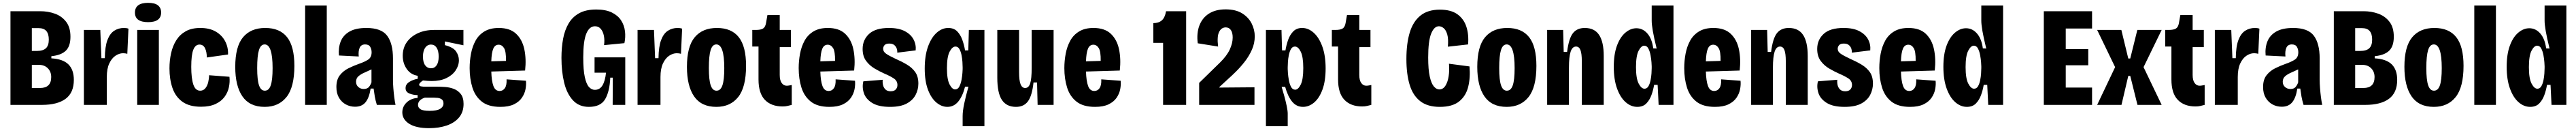

<svg xmlns="http://www.w3.org/2000/svg" viewBox="-20 -739 18210 923"><path d="M54 0V-660H264Q320 -660 368.5 -642.5Q417 -625 447.5 -585.5Q478 -546 478 -480Q478 -413 445 -381.5Q412 -350 343 -343V-328Q426 -323 464 -285Q502 -247 502 -176Q502 -86 444 -43Q386 0 276 0ZM205 -380H240Q284 -380 304.5 -399Q325 -418 325 -460Q325 -500 307.5 -520.5Q290 -541 251 -541H205ZM205 -119H263Q342 -119 342 -196Q342 -234 318 -258Q294 -282 256 -282H205Z M573 0V-528H689L697 -329H721Q722 -411 739.5 -457Q757 -503 787.5 -522.5Q818 -542 856 -542Q864 -542 872 -541Q880 -540 888 -537L880 -360Q866 -364 850 -364Q823 -364 796.5 -346.5Q770 -329 752.5 -292Q735 -255 735 -196V0Z M950 0V-528H1103V0ZM1027 -583Q934 -583 934 -650Q934 -719 1027 -719Q1075 -719 1097 -701Q1119 -683 1119 -651Q1119 -583 1027 -583Z M1401 13Q1318 13 1269 -22.5Q1220 -58 1199 -119.5Q1178 -181 1178 -257Q1178 -313 1189.5 -364.5Q1201 -416 1226.5 -456Q1252 -496 1293.5 -519Q1335 -542 1396 -542Q1461 -542 1505 -516.5Q1549 -491 1571.5 -448.5Q1594 -406 1592 -355L1442 -334Q1442 -373 1429.5 -399Q1417 -425 1390 -425Q1361 -425 1346.5 -388.5Q1332 -352 1332 -268Q1332 -188 1346.5 -144Q1361 -100 1395 -100Q1418 -100 1432 -117.5Q1446 -135 1452 -160.5Q1458 -186 1458 -209L1602 -198Q1606 -161 1598 -124Q1590 -87 1567 -56Q1544 -25 1503 -6Q1462 13 1401 13Z M1851 14Q1745 14 1694 -59.5Q1643 -133 1643 -268Q1643 -411 1698 -476.5Q1753 -542 1855 -542Q1958 -542 2009.5 -477Q2061 -412 2061 -275Q2061 -125 2005.5 -55.5Q1950 14 1851 14ZM1852 -100Q1881 -100 1894 -138Q1907 -176 1907 -259Q1907 -426 1851 -426Q1823 -426 1810.5 -386Q1798 -346 1798 -259Q1798 -176 1811 -138Q1824 -100 1852 -100Z M2137 0V-700H2290V0Z M2490 13Q2455 13 2425 -3Q2395 -19 2376.5 -50Q2358 -81 2358 -126Q2358 -178 2382.5 -209Q2407 -240 2443.5 -258Q2480 -276 2517 -289Q2558 -303 2582.5 -319Q2607 -335 2607 -371Q2607 -392 2597 -409Q2587 -426 2561 -426Q2533 -426 2522.5 -402.5Q2512 -379 2516 -341L2376 -348Q2371 -403 2388.5 -447Q2406 -491 2450.5 -516.5Q2495 -542 2570 -542Q2676 -542 2717 -487Q2758 -432 2758 -327V-177Q2758 -151 2760.5 -118.5Q2763 -86 2767 -54.5Q2771 -23 2776 0H2644Q2634 -33 2629.5 -58.5Q2625 -84 2621 -115H2600Q2590 -50 2564 -18.5Q2538 13 2490 13ZM2551 -112Q2577 -112 2589 -127.5Q2601 -143 2606 -159V-250Q2581 -238 2555.5 -227Q2530 -216 2513.5 -201.5Q2497 -187 2497 -163Q2497 -140 2513 -126Q2529 -112 2551 -112Z M3013 164Q2921 164 2872.5 133Q2824 102 2824 53Q2824 12 2854.5 -17Q2885 -46 2932 -49V-69Q2902 -69 2874.5 -80Q2847 -91 2847 -118Q2847 -145 2873 -161.5Q2899 -178 2933 -184V-205Q2883 -213 2855 -253.5Q2827 -294 2827 -346Q2827 -401 2855.5 -441.5Q2884 -482 2934 -505Q2984 -528 3048 -528H3256V-420L3125 -447V-421Q3184 -406 3204 -376.5Q3224 -347 3224 -315Q3224 -277 3201 -243Q3178 -209 3135 -188.5Q3092 -168 3032 -168Q3022 -168 3004.5 -169Q2987 -170 2970 -172Q2955 -162 2949 -155Q2943 -148 2943 -143Q2943 -133 2956.5 -130.5Q2970 -128 2986 -128H3074Q3096 -128 3127 -126Q3158 -124 3187.5 -113Q3217 -102 3237 -77Q3257 -52 3257 -7Q3257 50 3225.5 88Q3194 126 3139 145Q3084 164 3013 164ZM3027 -258Q3052 -258 3066.5 -279Q3081 -300 3081 -340Q3081 -381 3066.5 -403Q3052 -425 3027 -425Q3001 -425 2985.5 -402.5Q2970 -380 2970 -340Q2970 -300 2985.5 -279Q3001 -258 3027 -258ZM3017 42Q3069 42 3092 27.5Q3115 13 3115 -10Q3115 -31 3102 -39.5Q3089 -48 3073 -49.5Q3057 -51 3046 -51H2983Q2935 -35 2935 1Q2935 19 2952.5 30.5Q2970 42 3017 42Z M3517 14Q3433 14 3386 -23Q3339 -60 3319.5 -122Q3300 -184 3300 -259Q3300 -310 3309.5 -360.5Q3319 -411 3341.5 -452Q3364 -493 3404.5 -517.5Q3445 -542 3506 -542Q3585 -542 3628.5 -501Q3672 -460 3686.5 -392Q3701 -324 3692 -242L3453 -235Q3455 -168 3468 -133Q3481 -98 3512 -98Q3535 -98 3549 -118Q3563 -138 3561 -180L3698 -170Q3701 -143 3695 -111Q3689 -79 3669.5 -50.5Q3650 -22 3613 -4Q3576 14 3517 14ZM3505 -424Q3479 -424 3467 -396Q3455 -368 3453 -307L3557 -310Q3558 -377 3543 -400.5Q3528 -424 3505 -424Z M4143 14Q4073 14 4030 -32.5Q3987 -79 3968 -157Q3949 -235 3949 -331Q3949 -403 3960.5 -465Q3972 -527 3999.5 -573.5Q4027 -620 4074.5 -646Q4122 -672 4195 -672Q4262 -672 4305 -651Q4348 -630 4370.5 -595.5Q4393 -561 4398 -519Q4403 -477 4394 -435L4250 -421Q4255 -456 4249 -486.5Q4243 -517 4227 -535.5Q4211 -554 4186 -554Q4146 -554 4124.5 -501.5Q4103 -449 4103 -334Q4103 -246 4114 -196Q4125 -146 4143.5 -126Q4162 -106 4185 -106Q4220 -106 4239 -137.5Q4258 -169 4264 -227H4183V-335H4400V0H4311L4312 -192H4294Q4290 -95 4258 -40.5Q4226 14 4143 14Z M4487 0V-528H4603L4611 -329H4635Q4636 -411 4653.5 -457Q4671 -503 4701.5 -522.5Q4732 -542 4770 -542Q4778 -542 4786 -541Q4794 -540 4802 -537L4794 -360Q4780 -364 4764 -364Q4737 -364 4710.5 -346.5Q4684 -329 4666.5 -292Q4649 -255 4649 -196V0Z M5044 14Q4938 14 4887 -59.5Q4836 -133 4836 -268Q4836 -411 4891 -476.5Q4946 -542 5048 -542Q5151 -542 5202.5 -477Q5254 -412 5254 -275Q5254 -125 5198.5 -55.5Q5143 14 5044 14ZM5045 -100Q5074 -100 5087 -138Q5100 -176 5100 -259Q5100 -426 5044 -426Q5016 -426 5003.5 -386Q4991 -346 4991 -259Q4991 -176 5004 -138Q5017 -100 5045 -100Z M5512 11Q5432 11 5387 -35.5Q5342 -82 5342 -179V-411H5298V-528H5323Q5358 -528 5374 -538Q5390 -548 5395 -576L5405 -633H5492V-528H5571V-407H5492V-211Q5492 -173 5506 -154Q5520 -135 5541 -135Q5549 -135 5557.5 -136.5Q5566 -138 5577 -140V0Q5561 4 5546.5 7.5Q5532 11 5512 11Z M5843 14Q5759 14 5712 -23Q5665 -60 5645.5 -122Q5626 -184 5626 -259Q5626 -310 5635.5 -360.5Q5645 -411 5667.5 -452Q5690 -493 5730.5 -517.5Q5771 -542 5832 -542Q5911 -542 5954.5 -501Q5998 -460 6012.5 -392Q6027 -324 6018 -242L5779 -235Q5781 -168 5794 -133Q5807 -98 5838 -98Q5861 -98 5875 -118Q5889 -138 5887 -180L6024 -170Q6027 -143 6021 -111Q6015 -79 5995.5 -50.5Q5976 -22 5939 -4Q5902 14 5843 14ZM5831 -424Q5805 -424 5793 -396Q5781 -368 5779 -307L5883 -310Q5884 -377 5869 -400.5Q5854 -424 5831 -424Z M6272 14Q6191 14 6146 -13.5Q6101 -41 6087 -82.5Q6073 -124 6083 -166L6220 -177Q6218 -159 6222 -140.5Q6226 -122 6239 -109Q6252 -96 6276 -96Q6301 -96 6312.5 -109Q6324 -122 6324 -140Q6324 -170 6297.5 -187Q6271 -204 6233 -220Q6199 -235 6163 -256Q6127 -277 6102.5 -310Q6078 -343 6078 -394Q6078 -458 6123.5 -500Q6169 -542 6264 -542Q6333 -542 6376 -519.5Q6419 -497 6438 -461Q6457 -425 6453 -384L6323 -368Q6324 -381 6319.5 -395.5Q6315 -410 6302.5 -421Q6290 -432 6266 -432Q6242 -432 6232.5 -420.5Q6223 -409 6223 -395Q6223 -375 6244 -360.5Q6265 -346 6308 -326Q6354 -306 6391 -284Q6428 -262 6450 -231Q6472 -200 6472 -150Q6472 -108 6452.5 -70.5Q6433 -33 6389.5 -9.5Q6346 14 6272 14Z M6785 150V79Q6785 44 6796 -8.5Q6807 -61 6826 -128H6802Q6785 -61 6754 -23.5Q6723 14 6677 14Q6636 14 6599 -17Q6562 -48 6539.5 -108Q6517 -168 6517 -256Q6517 -346 6540 -410Q6563 -474 6601 -508Q6639 -542 6683 -542Q6723 -542 6746.5 -518Q6770 -494 6783 -457.5Q6796 -421 6802 -384H6825L6829 -528H6939V150ZM6732 -109Q6751 -109 6761.5 -129Q6772 -149 6777 -176Q6782 -203 6783.5 -225Q6785 -247 6785 -252V-265Q6785 -279 6783.5 -303Q6782 -327 6777 -351.5Q6772 -376 6762 -393.5Q6752 -411 6734 -411Q6712 -411 6693 -375Q6674 -339 6674 -258Q6674 -180 6692.5 -144.5Q6711 -109 6732 -109Z M7162 14Q7095 14 7062.5 -35Q7030 -84 7030 -191V-528H7184V-230Q7184 -172 7194.5 -145.5Q7205 -119 7227 -119Q7252 -119 7262.5 -151.5Q7273 -184 7273 -260V-528H7428V0H7315L7311 -158H7286Q7276 -65 7247 -25.5Q7218 14 7162 14Z M7721 14Q7637 14 7590 -23Q7543 -60 7523.5 -122Q7504 -184 7504 -259Q7504 -310 7513.5 -360.5Q7523 -411 7545.5 -452Q7568 -493 7608.5 -517.5Q7649 -542 7710 -542Q7789 -542 7832.5 -501Q7876 -460 7890.5 -392Q7905 -324 7896 -242L7657 -235Q7659 -168 7672 -133Q7685 -98 7716 -98Q7739 -98 7753 -118Q7767 -138 7765 -180L7902 -170Q7905 -143 7899 -111Q7893 -79 7873.5 -50.5Q7854 -22 7817 -4Q7780 14 7721 14ZM7709 -424Q7683 -424 7671 -396Q7659 -368 7657 -307L7761 -310Q7762 -377 7747 -400.5Q7732 -424 7709 -424Z M8202 0V-437H8133V-576Q8170 -576 8192.5 -595Q8215 -614 8223 -660H8365V0Z M8457 0V-155L8605 -299Q8653 -346 8673.5 -390.5Q8694 -435 8694 -475Q8694 -509 8681 -527.5Q8668 -546 8645 -546Q8614 -546 8598 -514Q8582 -482 8591 -411L8447 -434Q8438 -505 8458.5 -559Q8479 -613 8526 -643Q8573 -673 8644 -673Q8716 -673 8761.5 -644.5Q8807 -616 8828.5 -572.5Q8850 -529 8850 -483Q8850 -434 8830 -389Q8810 -344 8779.5 -305Q8749 -266 8717 -234.5Q8685 -203 8661 -182L8600 -126V-122L8848 -124V0Z M8929 150V-528H9039L9043 -384H9067Q9073 -421 9085.5 -457Q9098 -493 9122 -517.5Q9146 -542 9185 -542Q9229 -542 9267 -508Q9305 -474 9328 -410Q9351 -346 9351 -257Q9351 -168 9328.5 -107.5Q9306 -47 9269.5 -16.5Q9233 14 9191 14Q9145 14 9114.5 -22.5Q9084 -59 9065 -127H9040Q9049 -98 9059 -61.5Q9069 -25 9076 8.5Q9083 42 9083 62V150ZM9136 -107Q9157 -107 9175 -143Q9193 -179 9193 -259Q9193 -339 9175 -375Q9157 -411 9134 -411Q9116 -411 9106 -393.5Q9096 -376 9091 -351.5Q9086 -327 9084.5 -303Q9083 -279 9083 -265V-252Q9083 -247 9084.5 -224.5Q9086 -202 9091 -174.5Q9096 -147 9106.5 -127Q9117 -107 9136 -107Z M9609 11Q9529 11 9484 -35.5Q9439 -82 9439 -179V-411H9395V-528H9420Q9455 -528 9471 -538Q9487 -548 9492 -576L9502 -633H9589V-528H9668V-407H9589V-211Q9589 -173 9603 -154Q9617 -135 9638 -135Q9646 -135 9654.5 -136.5Q9663 -138 9674 -140V0Q9658 4 9643.5 7.5Q9629 11 9609 11Z M10158 14Q10072 14 10020 -26Q9968 -66 9945 -141.5Q9922 -217 9922 -323Q9922 -432 9945.5 -509.5Q9969 -587 10021 -629Q10073 -671 10159 -671Q10237 -671 10282.5 -638.5Q10328 -606 10346 -550.5Q10364 -495 10358 -426L10215 -410Q10220 -464 10211 -495.5Q10202 -527 10185.5 -540.5Q10169 -554 10152 -554Q10118 -554 10097 -502Q10076 -450 10076 -334Q10076 -249 10087 -200Q10098 -151 10116 -130Q10134 -109 10155 -109Q10181 -109 10197.5 -134.5Q10214 -160 10220.5 -201Q10227 -242 10223 -290L10368 -271Q10375 -193 10359 -128Q10343 -63 10295 -24.5Q10247 14 10158 14Z M10631 14Q10525 14 10474 -59.5Q10423 -133 10423 -268Q10423 -411 10478 -476.5Q10533 -542 10635 -542Q10738 -542 10789.5 -477Q10841 -412 10841 -275Q10841 -125 10785.5 -55.5Q10730 14 10631 14ZM10632 -100Q10661 -100 10674 -138Q10687 -176 10687 -259Q10687 -426 10631 -426Q10603 -426 10590.5 -386Q10578 -346 10578 -259Q10578 -176 10591 -138Q10604 -100 10632 -100Z M10917 0V-528H11030L11034 -373H11058Q11070 -468 11099 -505Q11128 -542 11183 -542Q11252 -542 11284.5 -492.5Q11317 -443 11317 -345V0H11162V-308Q11162 -361 11152.5 -386Q11143 -411 11121 -411Q11095 -411 11083 -375Q11071 -339 11071 -262V0Z M11554 14Q11510 14 11472 -19Q11434 -52 11411 -115.5Q11388 -179 11388 -268Q11388 -357 11410.5 -417.5Q11433 -478 11470 -509Q11507 -540 11548 -540Q11593 -540 11625.5 -503Q11658 -466 11667 -398L11691 -397Q11672 -474 11664 -520.5Q11656 -567 11656 -593V-700H11810V0H11705L11698 -141H11673Q11667 -104 11654 -68.5Q11641 -33 11617.5 -9.5Q11594 14 11554 14ZM11605 -114Q11623 -114 11633 -131.5Q11643 -149 11648 -173.5Q11653 -198 11654.5 -222Q11656 -246 11656 -259V-272Q11656 -277 11654.5 -299.5Q11653 -322 11648 -349.5Q11643 -377 11632.5 -397Q11622 -417 11603 -417Q11582 -417 11563.5 -381.5Q11545 -346 11545 -266Q11545 -186 11564 -150Q11583 -114 11605 -114Z M12103 14Q12019 14 11972 -23Q11925 -60 11905.5 -122Q11886 -184 11886 -259Q11886 -310 11895.5 -360.5Q11905 -411 11927.5 -452Q11950 -493 11990.5 -517.5Q12031 -542 12092 -542Q12171 -542 12214.5 -501Q12258 -460 12272.5 -392Q12287 -324 12278 -242L12039 -235Q12041 -168 12054 -133Q12067 -98 12098 -98Q12121 -98 12135 -118Q12149 -138 12147 -180L12284 -170Q12287 -143 12281 -111Q12275 -79 12255.5 -50.5Q12236 -22 12199 -4Q12162 14 12103 14ZM12091 -424Q12065 -424 12053 -396Q12041 -368 12039 -307L12143 -310Q12144 -377 12129 -400.5Q12114 -424 12091 -424Z M12359 0V-528H12472L12476 -373H12500Q12512 -468 12541 -505Q12570 -542 12625 -542Q12694 -542 12726.5 -492.5Q12759 -443 12759 -345V0H12604V-308Q12604 -361 12594.5 -386Q12585 -411 12563 -411Q12537 -411 12525 -375Q12513 -339 12513 -262V0Z M13020 14Q12939 14 12894 -13.5Q12849 -41 12835 -82.5Q12821 -124 12831 -166L12968 -177Q12966 -159 12970 -140.5Q12974 -122 12987 -109Q13000 -96 13024 -96Q13049 -96 13060.5 -109Q13072 -122 13072 -140Q13072 -170 13045.5 -187Q13019 -204 12981 -220Q12947 -235 12911 -256Q12875 -277 12850.5 -310Q12826 -343 12826 -394Q12826 -458 12871.5 -500Q12917 -542 13012 -542Q13081 -542 13124 -519.5Q13167 -497 13186 -461Q13205 -425 13201 -384L13071 -368Q13072 -381 13067.5 -395.5Q13063 -410 13050.5 -421Q13038 -432 13014 -432Q12990 -432 12980.5 -420.5Q12971 -409 12971 -395Q12971 -375 12992 -360.5Q13013 -346 13056 -326Q13102 -306 13139 -284Q13176 -262 13198 -231Q13220 -200 13220 -150Q13220 -108 13200.5 -70.5Q13181 -33 13137.5 -9.5Q13094 14 13020 14Z M13482 14Q13398 14 13351 -23Q13304 -60 13284.5 -122Q13265 -184 13265 -259Q13265 -310 13274.5 -360.5Q13284 -411 13306.5 -452Q13329 -493 13369.5 -517.5Q13410 -542 13471 -542Q13550 -542 13593.5 -501Q13637 -460 13651.5 -392Q13666 -324 13657 -242L13418 -235Q13420 -168 13433 -133Q13446 -98 13477 -98Q13500 -98 13514 -118Q13528 -138 13526 -180L13663 -170Q13666 -143 13660 -111Q13654 -79 13634.5 -50.5Q13615 -22 13578 -4Q13541 14 13482 14ZM13470 -424Q13444 -424 13432 -396Q13420 -368 13418 -307L13522 -310Q13523 -377 13508 -400.5Q13493 -424 13470 -424Z M13884 14Q13840 14 13802 -19Q13764 -52 13741 -115.5Q13718 -179 13718 -268Q13718 -357 13740.5 -417.5Q13763 -478 13800 -509Q13837 -540 13878 -540Q13923 -540 13955.5 -503Q13988 -466 13997 -398L14021 -397Q14002 -474 13994 -520.5Q13986 -567 13986 -593V-700H14140V0H14035L14028 -141H14003Q13997 -104 13984 -68.5Q13971 -33 13947.5 -9.5Q13924 14 13884 14ZM13935 -114Q13953 -114 13963 -131.5Q13973 -149 13978 -173.5Q13983 -198 13984.5 -222Q13986 -246 13986 -259V-272Q13986 -277 13984.5 -299.5Q13983 -322 13978 -349.5Q13973 -377 13962.5 -397Q13952 -417 13933 -417Q13912 -417 13893.5 -381.5Q13875 -346 13875 -266Q13875 -186 13894 -150Q13913 -114 13935 -114Z M14428 0V-660H14769V-538H14583V-393H14742V-279H14583V-122H14769V0Z M14805 0 14932 -266 14805 -528H14976L15025 -327H15039L15089 -528H15261L15133 -266L15261 0H15090L15039 -204H15025L14977 0Z M15500 11Q15420 11 15375 -35.5Q15330 -82 15330 -179V-411H15286V-528H15311Q15346 -528 15362 -538Q15378 -548 15383 -576L15393 -633H15480V-528H15559V-407H15480V-211Q15480 -173 15494 -154Q15508 -135 15529 -135Q15537 -135 15545.5 -136.5Q15554 -138 15565 -140V0Q15549 4 15534.5 7.5Q15520 11 15500 11Z M15637 0V-528H15753L15761 -329H15785Q15786 -411 15803.5 -457Q15821 -503 15851.5 -522.5Q15882 -542 15920 -542Q15928 -542 15936 -541Q15944 -540 15952 -537L15944 -360Q15930 -364 15914 -364Q15887 -364 15860.5 -346.5Q15834 -329 15816.5 -292Q15799 -255 15799 -196V0Z M16110 13Q16075 13 16045 -3Q16015 -19 15996.5 -50Q15978 -81 15978 -126Q15978 -178 16002.5 -209Q16027 -240 16063.5 -258Q16100 -276 16137 -289Q16178 -303 16202.5 -319Q16227 -335 16227 -371Q16227 -392 16217 -409Q16207 -426 16181 -426Q16153 -426 16142.5 -402.5Q16132 -379 16136 -341L15996 -348Q15991 -403 16008.5 -447Q16026 -491 16070.5 -516.5Q16115 -542 16190 -542Q16296 -542 16337 -487Q16378 -432 16378 -327V-177Q16378 -151 16380.5 -118.5Q16383 -86 16387 -54.5Q16391 -23 16396 0H16264Q16254 -33 16249.5 -58.5Q16245 -84 16241 -115H16220Q16210 -50 16184 -18.5Q16158 13 16110 13ZM16171 -112Q16197 -112 16209 -127.5Q16221 -143 16226 -159V-250Q16201 -238 16175.5 -227Q16150 -216 16133.5 -201.5Q16117 -187 16117 -163Q16117 -140 16133 -126Q16149 -112 16171 -112Z M16478 0V-660H16688Q16744 -660 16792.5 -642.5Q16841 -625 16871.5 -585.5Q16902 -546 16902 -480Q16902 -413 16869 -381.5Q16836 -350 16767 -343V-328Q16850 -323 16888 -285Q16926 -247 16926 -176Q16926 -86 16868 -43Q16810 0 16700 0ZM16629 -380H16664Q16708 -380 16728.5 -399Q16749 -418 16749 -460Q16749 -500 16731.5 -520.5Q16714 -541 16675 -541H16629ZM16629 -119H16687Q16766 -119 16766 -196Q16766 -234 16742 -258Q16718 -282 16680 -282H16629Z M17185 14Q17079 14 17028 -59.5Q16977 -133 16977 -268Q16977 -411 17032 -476.5Q17087 -542 17189 -542Q17292 -542 17343.5 -477Q17395 -412 17395 -275Q17395 -125 17339.5 -55.5Q17284 14 17185 14ZM17186 -100Q17215 -100 17228 -138Q17241 -176 17241 -259Q17241 -426 17185 -426Q17157 -426 17144.5 -386Q17132 -346 17132 -259Q17132 -176 17145 -138Q17158 -100 17186 -100Z M17471 0V-700H17624V0Z M17866 14Q17822 14 17784 -19Q17746 -52 17723 -115.5Q17700 -179 17700 -268Q17700 -357 17722.5 -417.5Q17745 -478 17782 -509Q17819 -540 17860 -540Q17905 -540 17937.5 -503Q17970 -466 17979 -398L18003 -397Q17984 -474 17976 -520.5Q17968 -567 17968 -593V-700H18122V0H18017L18010 -141H17985Q17979 -104 17966 -68.5Q17953 -33 17929.5 -9.5Q17906 14 17866 14ZM17917 -114Q17935 -114 17945 -131.5Q17955 -149 17960 -173.5Q17965 -198 17966.5 -222Q17968 -246 17968 -259V-272Q17968 -277 17966.5 -299.5Q17965 -322 17960 -349.5Q17955 -377 17944.5 -397Q17934 -417 17915 -417Q17894 -417 17875.5 -381.5Q17857 -346 17857 -266Q17857 -186 17876 -150Q17895 -114 17917 -114Z"/></svg>

Font: Bricolage Grotesque 12pt Condensed ExtraBold
Style: Regular
Weight: 800
Width: 3
Designer: Mathieu Triay
Foundry: Atelier Triay
Version: Version 1.001; ttfautohint (v1.8.4.7-5d5b);gftools[0.9.33.de